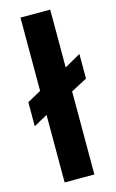

<svg xmlns="http://www.w3.org/2000/svg" viewBox="-120 -799 527 873"><g transform="rotate(-15 143.5 -363.0)"><path d="M6 -257V-370L71 -406V-751H211V-479L287 -522V-406L211 -366V25H71V-293Z"/></g></svg>

Font: LINE Seed Sans KR Bold
Style: Regular
Weight: 700
Designer: LINE BX Design & Sandoll Inc & Dalton Maag Ltd
Foundry: Sandoll Inc.
Version: Version 1.000